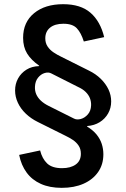

<svg xmlns="http://www.w3.org/2000/svg" viewBox="-20 -758 608 925"><path d="M277.3 147Q219.2 147 176.8 127.9Q134.3 108.9 108.2 73.2Q82 37.6 72.3 -11.7L173.3 -33.2Q183.1 6.3 207 29.3Q231 52.2 278.8 52.2Q320.3 52.2 345 34.4Q369.6 16.6 369.6 -17.1Q369.6 -40.5 358.6 -56.6Q347.7 -72.8 330.8 -84Q314 -95.2 295.4 -104L162.1 -170.4Q129.4 -186.5 104.5 -210.2Q79.6 -233.9 66.2 -262.7Q52.7 -291.5 52.7 -322.3Q52.7 -354 67.1 -380.1Q81.5 -406.2 107.4 -422.4Q133.3 -438.5 168 -439.5L168.9 -441.4Q129.9 -468.8 110.6 -500.2Q91.3 -531.7 91.3 -575.7Q91.3 -650.9 144 -694.3Q196.8 -737.8 284.2 -737.8Q368.7 -737.8 416 -696.5Q463.4 -655.3 481.9 -579.1L383.8 -558.1Q370.6 -600.1 350.1 -621.8Q329.6 -643.6 285.6 -643.6Q244.1 -643.6 221.2 -624.8Q198.2 -606 198.2 -573.2Q198.2 -550.3 209.5 -533.7Q220.7 -517.1 238.3 -505.4Q255.9 -493.7 275.4 -484.4L408.2 -418Q441.4 -401.9 465.6 -378.2Q489.7 -354.5 502.7 -326.9Q515.6 -299.3 515.6 -269.5Q515.6 -237.3 500.7 -211.2Q485.8 -185.1 460 -169.2Q434.1 -153.3 400.4 -150.9L399.4 -148.4Q427.7 -131.3 445.1 -110.1Q462.4 -88.9 470.2 -64.7Q478 -40.5 478 -14.6Q478 34.7 452.6 71Q427.2 107.4 382.3 127.2Q337.4 147 277.3 147ZM336.9 -186.5Q350.6 -179.7 369.4 -184.8Q388.2 -189.9 403.1 -206.8Q418 -223.6 418.9 -251Q419.4 -269 413.1 -285.2Q406.7 -301.3 392.6 -315.2Q378.4 -329.1 355.5 -339.4L227.1 -404.3Q213.4 -411.6 195.3 -406.2Q177.2 -400.9 163.3 -383.8Q149.4 -366.7 148.4 -339.8Q147.5 -320.8 154.5 -304.2Q161.6 -287.6 176.5 -273.4Q191.4 -259.3 213.9 -248Z"/></svg>

Font: Inter Cardless
Style: Medium
Weight: 500
Designer: Rasmus Andersson
Foundry: rsms
Version: Version 4.001;git-9221beed3